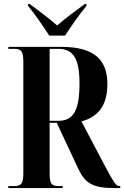

<svg xmlns="http://www.w3.org/2000/svg" viewBox="-20 -951 628 971"><path d="M229 -771H309C338 -816 385 -883 417 -921V-931H409C370 -901 311 -860 269 -822C227 -860 169 -901 130 -931H122V-921C154 -883 200 -816 229 -771ZM22 0H297V-10H275C240 -10 231 -23 231 -75V-330H267L377 -95C412 -22 453 0 557 0H588V-10H585C569 -10 561 -15 500 -132L392 -337C473 -359 523 -413 523 -526C523 -644 462 -714 290 -714H22V-704H51C88 -704 98 -691 98 -638V-75C98 -23 88 -10 51 -10H22ZM275 -340H231V-704H275C352 -704 382 -652 382 -530C382 -395 353 -340 275 -340Z"/></svg>

Font: Noto Serif Display ExtraCondensed
Style: Bold
Weight: 700
Width: 2
Designer: Monotype Design Team
Foundry: Monotype Imaging Inc.
Version: Version 2.009